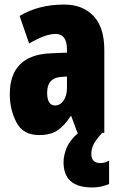

<svg xmlns="http://www.w3.org/2000/svg" viewBox="-20 -583 525 843"><path d="M274 -198Q274 -163 259 -141.5Q244 -120 222 -120Q187 -120 187 -176Q187 -240 246 -245L274 -247ZM459 225V122Q441 133 421 133Q381 133 381 93Q381 72 390 52.5Q399 33 429 0H438V-363Q438 -464 390 -513.5Q342 -563 262 -563Q149 -563 66 -513L108 -392Q179 -434 224 -434Q274 -434 274 -366V-352L204 -349Q23 -342 23 -169Q23 -102 52 -46Q81 10 151 10Q202 10 232.5 -10.5Q263 -31 290 -73H293L320 0H324Q287 32 273 65.5Q259 99 259 129Q259 240 384 240Q409 240 428 235Q447 230 459 225Z"/></svg>

Font: Noto Sans Display Condensed Black
Style: Regular
Weight: 900
Width: 3
Designer: Monotype Design team
Foundry: Monotype Imaging Inc.
Version: 1.000